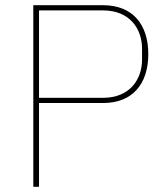

<svg xmlns="http://www.w3.org/2000/svg" viewBox="-20 -718 634 738"><path d="M130 0V-322H376C490 -322 550 -396 550 -510C550 -624 490 -698 376 -698H108V0ZM130 -678H376C479 -678 526 -607 526 -531V-489C526 -413 479 -342 376 -342H130Z"/></svg>

Font: IBM Plex Thai Looped Thin
Style: Regular
Weight: 100
Designer: Mike Abbink, Paul van der Laan, Pieter van Rosmalen, Ben Mitchell, Mark Frömberg
Foundry: Bold Monday
Version: Version 1.0